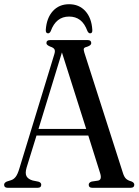

<svg xmlns="http://www.w3.org/2000/svg" viewBox="-20 -890 658 910"><path d="M175.5 -14.5Q175.5 0 159 0H16Q-0.5 0 -0.5 -14.5Q-0.5 -23.5 12 -29.5L32.5 -36Q45 -40 54.2 -51.8Q63.5 -63.5 72 -92L237 -631.5Q242.5 -648 238.2 -656Q234 -664 218.5 -669Q200 -676.5 200 -685.5Q200 -700 217 -700H396Q412.5 -700 412.5 -685.5Q412.5 -675.5 394.5 -669Q381 -666 378 -660.8Q375 -655.5 379.5 -641.5L562.5 -70.5Q568.5 -51 577.5 -42.8Q586.5 -34.5 602 -30.5Q616.5 -25 616.5 -14.5Q616.5 0 599.5 0H417Q400.5 0 400.5 -14.5Q400.5 -25 414.5 -29.5L445 -34Q464.5 -38 454.5 -69.5L398.5 -247.5H153L106 -95.5Q98 -68 106 -54.2Q114 -40.5 135 -34.5L162 -29Q175.5 -25 175.5 -14.5ZM162.5 -279H388.5L273.5 -641.5ZM307.5 -811.5Q245.5 -811.5 220.5 -742.5Q215.5 -732 208 -732Q196 -732 197 -749Q201 -805 230.5 -837.5Q260 -870 307.5 -870Q355 -870 384.5 -837.5Q414 -805 417.5 -749Q419 -732 407 -732Q400 -732 394.5 -742.5Q381 -779 359.5 -795.2Q338 -811.5 307.5 -811.5Z"/></svg>

Font: Fraunces 144pt Soft
Style: Regular
Weight: 400
Version: Version 1.000;[0bf87f6ff]